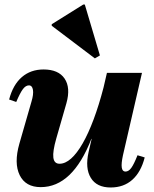

<svg xmlns="http://www.w3.org/2000/svg" viewBox="-20 -822 689 859"><path d="M162.4 15.2Q94.4 15.2 68.1 -38.3Q41.8 -91.8 66.6 -179L120.6 -366.6Q130.8 -400.4 127.4 -420.2Q124 -440 109.4 -440Q95.2 -440 82.7 -423.6Q70.2 -407.2 52.6 -365.8L20.8 -376.8Q38.2 -443 77.8 -477.1Q117.4 -511.2 174.8 -511.2Q241.4 -511.2 269 -470.4Q296.6 -429.6 277.2 -360.4L231.8 -202.4Q215.2 -144.2 218.7 -116.8Q222.2 -89.4 246.4 -89.4Q272 -89.4 298.1 -112.6Q324.2 -135.8 349.7 -180.2Q375.2 -224.6 398.9 -287.9Q422.6 -351.2 443.2 -430.4H496.4L482.6 -200.6H388.8Q304.6 15.2 162.4 15.2ZM475 16.8Q412.8 16.8 386.4 -26.1Q360 -69 376.4 -142L458.4 -496H615.2L530.2 -127.8Q522 -90.2 524.8 -72.3Q527.6 -54.4 541.2 -54.4Q555.4 -54.4 567.3 -70.7Q579.2 -87 595.2 -127.4L627.4 -117.6Q610.8 -52.4 572.1 -17.8Q533.4 16.8 475 16.8ZM404.4 -560.8 211.4 -706.8V-713.6L352.6 -801.8H359.4L427 -574Z"/></svg>

Font: Platypi Light
Style: Italic
Weight: 300
Italic angle: -13°
Designer: David Sargent
Foundry: Bolt Cutter Type
Version: Version 1.200